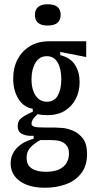

<svg xmlns="http://www.w3.org/2000/svg" viewBox="-20 -722 457 902"><path d="M191 160Q140 160 104 145.5Q68 131 49 105.5Q30 80 30 46Q30 4 59 -26.5Q88 -57 138 -70V-84Q103 -82 83 -93Q63 -104 63 -129Q63 -155 83 -169.5Q103 -184 134 -197V-211Q91 -218 66.5 -257.5Q42 -297 42 -352Q42 -404 62.5 -443Q83 -482 120.5 -505Q158 -528 211 -528H385V-454L263 -478V-463Q311 -451 332.5 -417Q354 -383 354 -337Q354 -292 335.5 -256.5Q317 -221 283.5 -201Q250 -181 204 -181Q195 -181 181.5 -182Q168 -183 157 -186Q139 -170 133.5 -159.5Q128 -149 128 -142Q128 -134 135 -129.5Q142 -125 155.5 -124Q169 -123 189 -123H236Q248 -123 272.5 -121Q297 -119 324 -107.5Q351 -96 370 -70.5Q389 -45 389 2Q389 56 362 91.5Q335 127 290 143.5Q245 160 191 160ZM195 85Q234 85 257.5 74Q281 63 292.5 43.5Q304 24 304 0Q304 -24 294 -37Q284 -50 270 -56Q256 -62 241 -63Q226 -64 214 -64H169Q136 -45 120.5 -26.5Q105 -8 105 19Q105 44 116.5 58Q128 72 148.5 78.5Q169 85 195 85ZM200 -244Q235 -244 251.5 -273Q268 -302 268 -349Q268 -398 251 -428Q234 -458 200 -458Q165 -458 146.5 -427Q128 -396 128 -349Q128 -318 136.5 -294.5Q145 -271 161 -257.5Q177 -244 200 -244ZM204 -602Q174 -602 159 -614.5Q144 -627 144 -652Q144 -677 159.5 -689.5Q175 -702 204 -702Q235 -702 250 -689.5Q265 -677 265 -652Q265 -627 249.5 -614.5Q234 -602 204 -602Z"/></svg>

Font: Bricolage Grotesque 24pt Condensed
Style: Regular
Weight: 400
Width: 3
Designer: Mathieu Triay
Foundry: Atelier Triay
Version: Version 1.001;gftools[0.9.33.dev8+g029e19f]